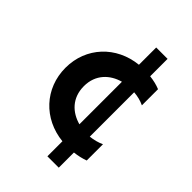

<svg xmlns="http://www.w3.org/2000/svg" viewBox="-227 -758 967 967"><g transform="rotate(45 256.0 -274.5)"><path d="M298 113H379V5C406 2 431 -4 453 -12V-128C430 -117 405 -111 379 -108V-424C405 -422 430 -416 453 -405V-520C431 -529 406 -535 379 -538V-662H298V-539C152 -524 47 -413 47 -267C47 -120 152 -9 298 6ZM178 -267C178 -350 232 -400 298 -418V-115C232 -133 178 -182 178 -267Z"/></g></svg>

Font: Chess Sans SemiBold
Style: Regular
Weight: 600
Designer: Wolf Bōese
Foundry: Wolf Bōese
Version: Version 7.223;Glyphs 3.3 (3306)